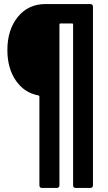

<svg xmlns="http://www.w3.org/2000/svg" viewBox="-20 -720 527 940"><path d="M203.1 -700.2H422.9Q427.7 -700.2 431.4 -696.8Q435.1 -693.4 435.1 -688V188Q435.1 193.4 431.4 196.8Q427.7 200.2 422.9 200.2H350.1Q344.7 200.2 341.3 196.8Q337.9 193.4 337.9 188V-600.1Q337.9 -605 333 -605H275.9Q271 -605 271 -600.1V188Q271 193.4 267.3 196.8Q263.7 200.2 258.8 200.2H185.1Q179.7 200.2 176.3 196.8Q172.9 193.4 172.9 188V-247.1Q172.9 -251.5 168 -252.9Q98.6 -265.6 57.4 -325.9Q16.1 -386.2 16.1 -475.1Q16.1 -573.7 67.1 -637Q118.2 -700.2 203.1 -700.2Z"/></svg>

Font: Barlow Condensed SemiBold
Style: Regular
Weight: 600
Width: 3
Designer: Jeremy Tribby
Foundry: Tribby Type
Version: Version 1.422;hotconv 1.0.109;makeotfexe 2.5.65596